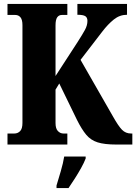

<svg xmlns="http://www.w3.org/2000/svg" viewBox="-20 -734 692 975"><path d="M18 0V-56H53Q70 -56 82 -68Q94 -80 94 -110V-606Q94 -634 84 -646Q74 -658 58 -658H18V-714H322V-658H294Q279 -658 270.5 -646Q262 -634 262 -605V-348L375 -522Q398 -558 411 -581.5Q424 -605 424 -628Q424 -645 413 -652Q402 -659 373 -659V-714H625V-659Q588 -659 558 -635Q528 -611 499 -573L389 -430L554 -142Q581 -94 599.5 -75Q618 -56 646 -56H652V0H571Q511 0 476 -11Q441 -22 418 -49.5Q395 -77 371 -125L281 -310L262 -279V-109Q262 -81 274 -68.5Q286 -56 302 -56H322V0ZM267 208Q276 179 288.5 136Q301 93 306 61H415V71Q407 92 392 119Q377 146 360 172.5Q343 199 328 221H267Z"/></svg>

Font: Noto Serif Tamil ExtraCondensed Black
Style: Regular
Weight: 900
Width: 2
Designer: Indian Type Foundry, Tom Grace, and the Monotype Design Team
Foundry: Monotype Imaging Inc.
Version: Version 2.004; ttfautohint (v1.8.4.7-5d5b)